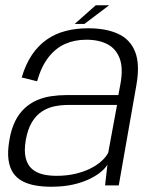

<svg xmlns="http://www.w3.org/2000/svg" viewBox="-20 -705 588 730"><path d="M174.5 5Q221 5 257.5 -3.2Q294 -11.5 321 -24.8Q348 -38 365 -52.5Q382 -67 388.5 -79.5L379.5 0H431.5L498.5 -381Q512.5 -460 494 -507.5Q475.5 -555 429.5 -576.2Q383.5 -597.5 315 -597.5Q269 -597.5 229.5 -587.2Q190 -577 157.8 -554.5Q125.5 -532 101.5 -496.5Q77.5 -461 62.5 -410.5L121 -396Q137 -452 164 -486.8Q191 -521.5 227.2 -537.8Q263.5 -554 308 -554Q356.5 -554 389.2 -536.5Q422 -519 435.5 -481.5Q449 -444 437.5 -383.5L430 -343.5H232.5Q203 -343.5 174.5 -339.2Q146 -335 120.5 -324Q95 -313 73.8 -293.5Q52.5 -274 37.5 -244Q22.5 -214 15.5 -171Q8 -127 12.5 -96.2Q17 -65.5 31.2 -45.8Q45.5 -26 67.5 -15Q89.5 -4 116.8 0.5Q144 5 174.5 5ZM194.5 -36.5Q166.5 -36.5 142.5 -42.2Q118.5 -48 101.5 -62.8Q84.5 -77.5 77.8 -104.2Q71 -131 78 -172.5Q85.5 -214 101.2 -240.2Q117 -266.5 139.2 -281Q161.5 -295.5 187.2 -300.8Q213 -306 240 -306H425L391.5 -124.5Q383.5 -108.5 366.2 -92.8Q349 -77 323.5 -64.2Q298 -51.5 265.5 -44Q233 -36.5 194.5 -36.5ZM264 -614H301L395 -685H344Z"/></svg>

Font: Anybody UltraCondensed Thin Light
Style: Italic
Weight: 300
Italic angle: -10°
Version: Version 1.111